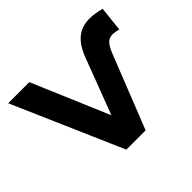

<svg xmlns="http://www.w3.org/2000/svg" viewBox="-130 -713 881 881"><g transform="rotate(-45 310.5 -272.5)"><path d="M298 -160 139 -534H2L235 0H360L495 -341C517 -399 532 -419 564 -419C574 -419 587 -417 602 -413L615 -534C587 -541 563 -545 541 -545C472 -545 429 -508 399 -426Z"/></g></svg>

Font: Talent
Style: Bold
Weight: 600
Designer: Mike Powis
Version: Version 1.001;hotconv 1.0.109;makeotfexe 2.5.65596